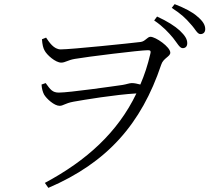

<svg xmlns="http://www.w3.org/2000/svg" viewBox="-20 -851 1040 929"><path d="M817 -668C838 -642 849 -618 864 -618C877 -618 886 -626 886 -642C886 -662 875 -679 850 -703C826 -725 790 -748 740 -771L726 -752C769 -723 796 -693 817 -668ZM902 -735C925 -711 934 -686 950 -686C963 -686 973 -694 973 -710C973 -730 962 -749 934 -772C912 -792 874 -812 825 -831L811 -813C856 -784 879 -762 902 -735ZM274 -612C240 -612 218 -647 203 -669L183 -661C185 -634 189 -619 195 -608C206 -585 249 -548 276 -548C296 -548 307 -560 342 -566C398 -576 658 -608 694 -608C706 -608 712 -607 707 -589C695 -537 679 -488 659 -442C644 -446 630 -449 618 -449C606 -449 592 -443 573 -440C531 -434 315 -403 265 -403C234 -403 224 -417 201 -449L181 -442C182 -422 187 -406 193 -394C205 -373 243 -339 268 -339C287 -339 293 -351 336 -359C386 -368 536 -393 640 -399C550 -211 399 -74 197 34L214 58C499 -64 664 -252 760 -538C770 -570 804 -577 804 -596C804 -624 733 -673 708 -673C693 -673 683 -651 661 -648C613 -642 324 -612 274 -612Z"/></svg>

Font: Noto Serif JP Light
Style: Regular
Weight: 300
Designer: Ryoko NISHIZUKA 西塚涼子 (kana & ideographs); Frank Grießhammer (Latin, Greek & Cyrillic); Wenlong ZHANG 张文龙 (bopomofo); San
Foundry: Adobe
Version: Version 2.001;hotconv 1.1.0;makeotfexe 2.6.0